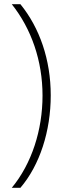

<svg xmlns="http://www.w3.org/2000/svg" viewBox="-20 -734 306 912"><path d="M221 -281C221 -451 168 -602 77 -714H36C129 -597 182 -445 182 -280C182 -117 131 43 36 158H77C169 50 221 -111 221 -281Z"/></svg>

Font: Noto Sans Thai Looped SemiCondensed ExtraLight
Style: Regular
Weight: 200
Width: 4
Designer: Sasikarn Vongin, Ben Mitchell
Foundry: The Fontpad Ltd
Version: Version 1.001